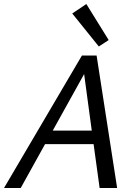

<svg xmlns="http://www.w3.org/2000/svg" viewBox="-25 -934 678 954"><path d="M515 -735 466 -703 334 -867 404 -914ZM470 0 440 -218H199L78 0H-5L382 -658H455L557 0ZM237 -285H431L393 -566Z"/></svg>

Font: EauTestInfant Medium
Style: Italic
Weight: 500
Italic angle: -12°
Designer: Christian Thalmann (Catharsis Fonts)
Version: Version 0.001;PS 000.001;hotconv 1.0.88;makeotf.lib2.5.64775